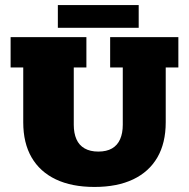

<svg xmlns="http://www.w3.org/2000/svg" viewBox="-20 -730 748 760"><path d="M354 10Q264 10 201 -20Q138 -50 105 -107Q72 -164 72 -246V-463H22V-583H322V-463H272V-236Q272 -203 282.5 -179Q293 -155 315 -142.5Q337 -130 369 -130Q402 -130 423.5 -142.5Q445 -155 455.5 -179Q466 -203 466 -236V-463H416V-583H686V-463H636V-246Q636 -164 603 -107Q570 -50 507 -20Q444 10 354 10ZM209 -620V-710H529V-620Z"/></svg>

Font: Rokkitt SemiBold Black
Style: Regular
Weight: 900
Version: Version 3.103